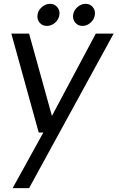

<svg xmlns="http://www.w3.org/2000/svg" viewBox="-20 -725 619 1002"><path d="M225.1 -589.8Q200.7 -589.8 186.5 -606.9Q172.4 -624 175.8 -647.9Q178.7 -670.9 198.5 -688Q218.3 -705.1 241.2 -705.1Q264.2 -705.1 278.8 -688Q293.5 -670.9 290 -647.9Q287.1 -624 267.8 -606.9Q248.5 -589.8 225.1 -589.8ZM411.1 -589.8Q386.7 -589.8 372.6 -606.9Q358.4 -624 361.8 -647.9Q364.7 -670.9 384.3 -688Q403.8 -705.1 426.8 -705.1Q449.7 -705.1 464.1 -688Q478.5 -670.9 475.1 -647.9Q472.2 -624 452.9 -606.9Q433.6 -589.8 411.1 -589.8ZM573.2 -549.8 131.8 256.8H45.9L206.1 -33.2H182.1L39.1 -549.8H131.8L251 -120.1L480 -549.8Z"/></svg>

Font: Oakes Grotesk
Style: Italic
Weight: 400
Italic angle: -8°
Designer: Samuel Oakes
Foundry: Samuel Oakes
Version: Version 1.000;PS 001.000;hotconv 1.0.88;makeotf.lib2.5.64775